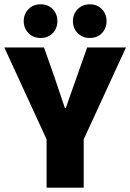

<svg xmlns="http://www.w3.org/2000/svg" viewBox="-30 -870 604 890"><path d="M186 0V-224L-10 -650H174L222 -514Q234 -477 246 -442Q258 -407 271 -369H275Q288 -407 300.5 -442Q313 -477 326 -514L374 -650H554L358 -224V0ZM386 -694Q352 -694 330 -716.5Q308 -739 308 -772Q308 -805 330 -827.5Q352 -850 386 -850Q421 -850 442.5 -827.5Q464 -805 464 -772Q464 -739 442.5 -716.5Q421 -694 386 -694ZM158 -694Q124 -694 102 -716.5Q80 -739 80 -772Q80 -805 102 -827.5Q124 -850 158 -850Q193 -850 214.5 -827.5Q236 -805 236 -772Q236 -739 214.5 -716.5Q193 -694 158 -694Z"/></svg>

Font: Assistant ExtraLight ExtraBold
Style: Regular
Weight: 800
Version: Version 3.000